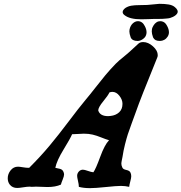

<svg xmlns="http://www.w3.org/2000/svg" viewBox="-20 -978 950 1005"><path d="M630.9 -899.4Q622.1 -906.2 622.1 -915Q622.1 -925.8 636.7 -936.5Q650.4 -945.3 667.5 -948.2Q684.6 -951.2 710.4 -951.2Q736.3 -951.2 751 -952.1Q811.5 -958 814.5 -958Q841.8 -958 862.3 -954.6Q882.8 -951.2 894.5 -941.4Q899.4 -937.5 902.8 -933.6Q906.2 -929.7 908.2 -925.3Q910.2 -920.9 910.2 -917Q910.2 -908.2 900.4 -899.4Q893.6 -893.6 885.3 -889.6Q877 -885.7 870.1 -883.8Q863.3 -881.8 850.6 -880.9Q837.9 -879.9 831.1 -879.4Q824.2 -878.9 808.6 -878.9Q793 -878.9 786.1 -878.9Q783.2 -878.9 757.3 -877.9Q731.4 -877 718.8 -877Q658.2 -877 630.9 -899.4ZM747.1 -808.6Q747.1 -801.8 744.6 -794.4Q742.2 -787.1 737.3 -781.7Q732.4 -776.4 726.6 -772.5Q720.7 -768.6 713.9 -766.1Q707 -763.7 700.2 -763.7Q671.9 -763.7 664.1 -782.2Q657.2 -801.8 657.2 -813.5Q657.2 -823.2 660.6 -833Q664.1 -842.8 669.9 -850.1Q675.8 -857.4 684.1 -862.3Q692.4 -867.2 701.2 -867.2Q725.6 -867.2 738.3 -840.8Q747.1 -824.2 747.1 -808.6ZM864.3 -808.6Q864.3 -796.9 857.4 -786.1Q850.6 -775.4 839.8 -769.5Q829.1 -763.7 817.4 -763.7Q802.7 -763.7 794.4 -768.1Q786.1 -772.5 781.2 -782.2Q774.4 -801.8 774.4 -813.5Q774.4 -819.3 775.4 -825.2Q776.4 -831.1 778.8 -835.9Q781.2 -840.8 784.2 -845.7Q787.1 -850.6 791 -854.5Q794.9 -858.4 799.3 -861.3Q803.7 -864.3 808.6 -865.7Q813.5 -867.2 818.4 -867.2Q827.1 -867.2 834.5 -863.8Q841.8 -860.4 846.7 -854.5Q851.6 -848.6 855.5 -840.8Q864.3 -824.2 864.3 -808.6ZM550.8 -244.1Q536.1 -248 510.7 -258.3Q485.4 -268.6 464.8 -273.4Q444.3 -278.3 418.9 -278.3Q410.2 -278.3 390.1 -276.9Q370.1 -275.4 357.4 -275.4Q348.6 -253.9 313 -195.8Q277.3 -137.7 269.5 -99.6Q275.4 -97.7 284.7 -96.2Q293.9 -94.7 300.3 -91.8Q306.6 -88.9 310.5 -82Q315.4 -72.3 315.4 -65.4Q315.4 -55.7 308.1 -38.1Q300.8 -20.5 298.8 -11.7Q270.5 1 228.5 1Q219.7 1 199.2 0Q178.7 -1 168 -1Q165 -1 157.7 -0.5Q150.4 0 146.5 0Q144.5 0 140.6 -0.5Q136.7 -1 134.8 -1Q123 -1 101.6 2.4Q80.1 5.9 70.3 5.9Q44.9 5.9 31.2 -11.7Q20.5 -25.4 20.5 -44.9Q20.5 -67.4 35.6 -86.4Q50.8 -105.5 74.2 -105.5Q82 -105.5 99.6 -102.5Q117.2 -99.6 127.9 -99.6H132.8Q192.4 -159.2 239.3 -215.3Q286.1 -271.5 337.9 -340.3Q389.6 -409.2 427.7 -455.1Q449.2 -480.5 478.5 -518.1Q507.8 -555.7 531.7 -584.5Q555.7 -613.3 585.9 -644.5Q604.5 -663.1 625 -678.7Q645.5 -694.3 705.1 -750Q713.9 -757.8 729.5 -757.8Q755.9 -757.8 780.8 -735.4Q805.7 -712.9 805.7 -689.5Q805.7 -681.6 802.7 -675.8Q713.9 -458 691.4 -392.6Q683.6 -371.1 669.4 -332.5Q655.3 -293.9 648.9 -274.4Q642.6 -254.9 634.3 -222.2Q626 -189.5 621.1 -156.2Q620.1 -152.3 617.7 -139.6Q615.2 -127 615.2 -121.1Q615.2 -111.3 621.1 -99.6Q625 -91.8 641.1 -88.4Q657.2 -85 662.1 -76.2Q667 -67.4 667 -55.7Q667 -46.9 662.1 -28.8Q657.2 -10.7 656.2 0Q634.8 -4.9 613.3 -4.9Q589.8 -4.9 534.2 1Q478.5 6.8 451.2 6.8Q417 6.8 392.6 0V-2Q392.6 -12.7 388.2 -31.2Q383.8 -49.8 383.8 -57.6Q383.8 -70.3 392.6 -80.1Q401.4 -89.8 414.1 -89.8Q421.9 -89.8 439.9 -83.5Q458 -77.1 468.8 -76.2Q481.4 -93.8 504.4 -156.7Q527.3 -219.7 550.8 -244.1ZM621.1 -434.6Q621.1 -456.1 605 -476.6Q588.9 -497.1 568.4 -497.1Q560.5 -497.1 552.7 -494.1Q545.9 -478.5 520.5 -447.8Q495.1 -417 494.1 -400.4Q502.9 -370.1 545.9 -370.1Q547.9 -370.1 552.2 -370.6Q556.6 -371.1 558.6 -371.1Q585.9 -374 603.5 -390.1Q621.1 -406.2 621.1 -434.6Z"/></svg>

Font: Essays1743
Style: Italic
Weight: 500
Italic angle: -10°
Designer: Based on the typeface in a 1743 English translation of the essays of Montaigne.  PostScript/TrueType font designed by Jo
Version: Version 002.100